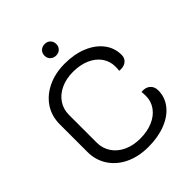

<svg xmlns="http://www.w3.org/2000/svg" viewBox="-243 -1018 1166 1166"><g transform="rotate(-45 340.5 -435.0)"><path d="M63 -232V-470Q63 -540 99 -594Q135 -648 199 -678.5Q263 -709 345 -709Q427 -709 491 -682.5Q555 -656 591 -609Q627 -562 627 -502Q627 -475 609 -459Q591 -443 560 -443L548 -444Q550 -454 550 -479Q550 -525 524 -561.5Q498 -598 451.5 -618Q405 -638 345 -638Q286 -638 240 -616.5Q194 -595 168.5 -557Q143 -519 143 -470V-232Q143 -183 169 -144Q195 -105 241.5 -83.5Q288 -62 347 -62Q408 -62 455 -82Q502 -102 528.5 -138.5Q555 -175 555 -222Q555 -239 553 -257L564 -258Q595 -258 613.5 -240Q632 -222 632 -192Q632 -134 596 -88Q560 -42 495 -16.5Q430 9 347 9Q264 9 199.5 -21.5Q135 -52 99 -107Q63 -162 63 -232ZM292 -829Q292 -851 306 -865Q320 -879 343 -879Q365 -879 379 -865Q393 -851 393 -829Q393 -808 379 -794Q365 -780 343 -780Q321 -780 306.5 -794Q292 -808 292 -829Z"/></g></svg>

Font: K2D Light
Style: Regular
Weight: 300
Designer: Katatrad Aksorn Co.,Ltd.
Foundry: Cadson Demak Co.,Ltd.
Version: Version 1.000; ttfautohint (v1.6)